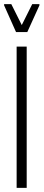

<svg xmlns="http://www.w3.org/2000/svg" viewBox="-27 -915 212 935"><path d="M54 0V-688H103V0ZM51 -759 -7 -889V-895H28L79 -793L130 -895H165V-889L106 -759Z"/></svg>

Font: Saira UltraCondensed Light
Style: Regular
Weight: 300
Width: 1
Designer: Hector Gatti with collaboration of the Omnibus-Type team
Foundry: Omnibus-Type
Version: Version 1.101